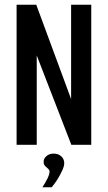

<svg xmlns="http://www.w3.org/2000/svg" viewBox="-20 -611 455 810"><path d="M50 0V-591H133L280 -193V-591H365V0H281L135 -377V0ZM159 179Q172 159 180.5 141.5Q189 124 189 113Q189 106 183 101Q177 96 170.5 89.5Q164 83 164 71Q164 58 176 47.5Q188 37 206 37Q226 37 238.5 48.5Q251 60 251 77Q251 90 242.5 108.5Q234 127 222.5 145.5Q211 164 198 179Z"/></svg>

Font: Alumni Sans SemiBold
Style: Regular
Weight: 600
Designer: Robert E. Leuschke
Foundry: Robert E. Leuschke
Version: Version 1.018